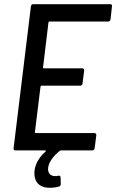

<svg xmlns="http://www.w3.org/2000/svg" viewBox="-20 -720 556 919"><path d="M509 -627 516 -690C517 -696 514 -700 508 -700H139C133 -700 129 -696 128 -690L45 -10C44 -4 48 0 53 0H197C200 0 201 2 198 5C157 42 142 82 145 118C151 187 223 184 262 173C268 171 271 167 271 161L270 129C270 123 266 120 260 121C235 127 212 120 210 92C209 62 232 29 266 2C268 1 270 0 272 0H422C428 0 432 -4 433 -10L441 -73C441 -79 438 -83 432 -83H151C149 -83 147 -85 147 -87L174 -306C175 -308 177 -310 179 -310H364C370 -310 374 -314 375 -320L383 -383C383 -389 380 -393 374 -393H189C187 -393 185 -395 186 -397L212 -613C212 -615 214 -617 216 -617H498C504 -617 508 -621 509 -627Z"/></svg>

Font: Barlow Semi Condensed Medium
Style: Italic
Weight: 500
Width: 4
Italic angle: -7°
Designer: Jeremy Tribby
Foundry: Tribby Type
Version: Version 1.422;hotconv 1.0.109;makeotfexe 2.5.65596